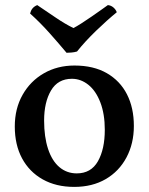

<svg xmlns="http://www.w3.org/2000/svg" viewBox="-20 -724 584 753"><path d="M271 9Q200 9 147.5 -20.5Q95 -50 66.5 -103Q38 -156 38 -228Q38 -298 68.5 -352Q99 -406 152 -436.5Q205 -467 272 -467Q347 -467 399 -437Q451 -407 478 -354Q505 -301 505 -230Q505 -161 476 -106.5Q447 -52 394.5 -21.5Q342 9 271 9ZM281 -44Q337 -44 364 -91.5Q391 -139 391 -215Q391 -277 373.5 -322.5Q356 -368 326.5 -391.5Q297 -415 262 -415Q207 -415 180 -369Q153 -323 153 -251Q153 -187 168.5 -140Q184 -93 213 -68.5Q242 -44 281 -44ZM241 -517Q211 -553 174.5 -594Q138 -635 98 -671Q101 -683 107.5 -691Q114 -699 126 -704Q159 -682 197 -656Q235 -630 268 -614Q280 -620 299.5 -632.5Q319 -645 340 -659.5Q361 -674 378.5 -686.5Q396 -699 403 -704Q415 -703 424.5 -695Q434 -687 438 -676Q400 -645 357 -603.5Q314 -562 282 -522Q272 -519 260.5 -518Q249 -517 241 -517Z"/></svg>

Font: Vollkorn Medium
Style: Regular
Weight: 500
Designer: Friedrich Althausen
Foundry: Friedrich Althausen
Version: Version 5.000